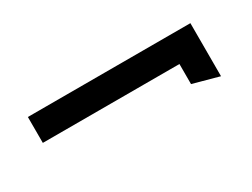

<svg xmlns="http://www.w3.org/2000/svg" viewBox="-28 -456 522 398"><g transform="rotate(-30 233.0 -257.5)"><path d="M35 -259H362V-211L424 -194V-321H35Z"/></g></svg>

Font: Charger Sport
Style: LitNrw
Weight: 300
Designer: Jasper
Foundry: Cannot Into Space Fonts
Version: Version 1.1